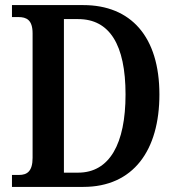

<svg xmlns="http://www.w3.org/2000/svg" viewBox="-20 -734 694 754"><path d="M27 0H307C504 0 606 -144 606 -363C606 -590 494 -714 307 -714H27V-667H52C84 -667 108 -656 108 -603V-114C108 -61 86 -47 55 -47H27ZM287 -56H231V-659H287C410 -659 473 -559 473 -363C473 -169 410 -56 287 -56Z"/></svg>

Font: Noto Serif Tamil Condensed SemiBold
Style: Italic
Weight: 600
Width: 3
Italic angle: -12°
Designer: Indian Type Foundry, Tom Grace, and the Monotype Design Team
Foundry: Monotype Imaging Inc.
Version: Version 2.003